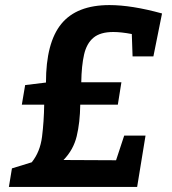

<svg xmlns="http://www.w3.org/2000/svg" viewBox="-20 -736 678 756"><path d="M15 0 27 -73 105 -97Q138 -138 145.5 -197.5Q153 -257 154 -324H66L79 -401L161 -411Q161 -568 221.5 -642Q282 -716 411 -716Q498 -716 618 -683L584 -514H502L499 -602Q457 -610 426 -610Q375 -610 348 -587.5Q321 -565 311 -521Q301 -477 300 -412H458L444 -324H296Q295 -253 282 -199.5Q269 -146 230 -106L437 -105L469 -202H553L520 0Z"/></svg>

Font: Bitter
Style: Bold Italic
Weight: 700
Italic angle: -9°
Designer: Sol Matas, and Bitter project Authors
Foundry: Sol Matas
Version: Version 2.001